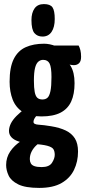

<svg xmlns="http://www.w3.org/2000/svg" viewBox="-20 -724 422 940"><path d="M172 196Q104 196 69 178.5Q34 161 22 135Q10 109 10 84Q10 47 30 17.5Q50 -12 83 -33.5Q116 -55 156 -66L191 -34Q174 -27 159 -13.5Q144 0 135 17.5Q126 35 126 55Q126 67 131 76Q136 85 149 89.5Q162 94 184 94Q221 94 234.5 73Q248 52 248 34Q248 17 241.5 6.5Q235 -4 211 -10.5Q187 -17 134 -20Q99 -23 74 -30.5Q49 -38 36 -52Q23 -66 24 -86Q25 -103 33.5 -120Q42 -137 60.5 -156Q79 -175 108 -196L174 -175Q174 -175 166.5 -167Q159 -159 151.5 -148Q144 -137 144 -127Q144 -115 169 -113.5Q194 -112 230 -106Q273 -99 302 -85Q331 -71 346.5 -46.5Q362 -22 362 18Q362 67 342.5 107.5Q323 148 281.5 172Q240 196 172 196ZM183 -154Q125 -154 91 -176Q57 -198 42 -236.5Q27 -275 27 -324Q27 -395 47.5 -435.5Q68 -476 106 -493Q144 -510 196 -510Q209 -510 224 -507Q239 -504 253 -498L274 -449Q306 -433 325.5 -401.5Q345 -370 345 -317Q345 -263 328.5 -227Q312 -191 276.5 -172.5Q241 -154 183 -154ZM188 -237Q203 -237 212.5 -245.5Q222 -254 227 -278Q232 -302 232 -347Q232 -394 223 -412.5Q214 -431 191 -431Q178 -431 167.5 -422Q157 -413 151.5 -391Q146 -369 146 -329Q146 -294 150 -273.5Q154 -253 163 -245Q172 -237 188 -237ZM342 -405Q327 -405 303.5 -412.5Q280 -420 256.5 -430Q233 -440 217.5 -447.5Q202 -455 202 -455L208 -501H365Q370 -492 373.5 -478.5Q377 -465 377 -446Q377 -424 367 -414.5Q357 -405 342 -405ZM188 -545Q163 -545 148.5 -562Q134 -579 134 -626Q134 -661 149 -682.5Q164 -704 195 -704Q226 -704 237 -688Q248 -672 248 -631Q248 -591 232.5 -568Q217 -545 188 -545Z"/></svg>

Font: Yanone Kaffeesatz ExtraLight
Style: Regular
Weight: 200
Designer: Yanone (Cyrillic: Daniel Pouzeot, Huerta Tipografica, and Cyreal)
Foundry: Yanone
Version: Version 2.003